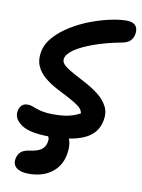

<svg xmlns="http://www.w3.org/2000/svg" viewBox="-101 -778 799 1082"><g transform="rotate(10 298.5 -237.0)"><path d="M217 9Q105 9 57 -24.5Q9 -58 18 -103Q22 -123 34 -135Q46 -147 67 -147Q82 -147 94 -142.5Q106 -138 121.5 -132.5Q137 -127 160 -122.5Q183 -118 219 -118Q254 -118 281 -121.5Q308 -125 330 -132.5Q352 -140 371 -150Q369 -172 345 -190Q321 -208 286 -226Q251 -244 213 -264Q175 -284 143.5 -310.5Q112 -337 96.5 -372Q81 -407 90 -455Q100 -503 136.5 -542.5Q173 -582 224.5 -613.5Q276 -645 333.5 -666.5Q391 -688 443.5 -699Q496 -710 533 -710Q561 -710 576 -700.5Q591 -691 595 -675Q599 -659 595 -640Q591 -619 575.5 -604Q560 -589 531 -584Q442 -567 374.5 -543Q307 -519 267.5 -492Q228 -465 223 -438Q219 -417 240 -399Q261 -381 296 -362.5Q331 -344 370.5 -322.5Q410 -301 443.5 -274.5Q477 -248 495 -213Q513 -178 504 -132Q496 -92 473 -65Q450 -38 413 -22Q376 -6 326.5 1.5Q277 9 217 9ZM139 236Q93 236 69.5 217Q46 198 53 163Q58 140 73 126Q88 112 119 107Q167 101 188 86Q209 71 215 44Q219 26 215.5 17Q212 8 206.5 2.5Q201 -3 197.5 -8.5Q194 -14 196 -25Q197 -36 209.5 -45Q222 -54 244 -54Q297 -54 322 -13Q347 28 333 97Q320 161 269 198.5Q218 236 139 236Z"/></g></svg>

Font: Shantell Sans SemiBold
Style: Italic
Weight: 600
Italic angle: -11°
Designer: Stephen Nixon, Anya Danilova, Shantell Martin
Foundry: Arrow Type
Version: Version 1.011;[c5ecc13dd]